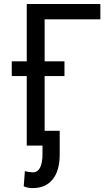

<svg xmlns="http://www.w3.org/2000/svg" viewBox="-20 -731 561 964"><path d="M483.9 -633.8H204.1V0H114.3V-710.9H483.9ZM303.7 -349.1H39.1V-422.9H303.7ZM279.8 -74.2V47.9Q278.8 128.4 243.4 170.9Q208 213.4 144.5 213.4Q119.1 213.4 99.1 204.6L105 127.9Q109.9 130.4 124.3 132.3Q138.7 134.3 144.5 134.3Q193.4 134.3 193.4 40V-74.2Z"/></svg>

Font: MAUL Condensed
Style: Condensed Regular
Weight: 400
Designer: MAUL
Version: Version 1.0; 2020; ttfautohint (v1.8.3)